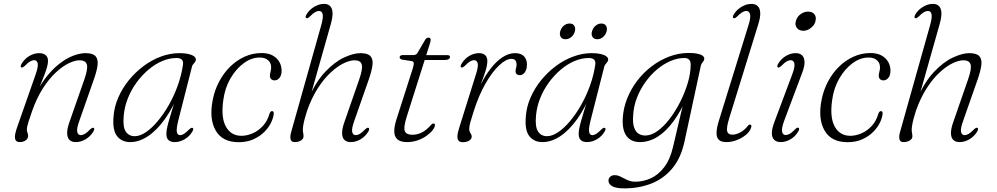

<svg xmlns="http://www.w3.org/2000/svg" viewBox="-20 -738 5234 1008"><path d="M92 -384Q88 -386 88.8 -390.8Q89.5 -395.5 92.5 -402Q108 -428.5 133.5 -443.8Q159 -459 186.5 -459Q206.5 -459 219.2 -449Q232 -439 232 -418Q232 -406 227.8 -389Q223.5 -372 213.2 -345Q203 -318 185.2 -274.8Q167.5 -231.5 140 -167L145.5 -195.5Q175.5 -269.5 212.8 -320Q250 -370.5 289 -401.2Q328 -432 364.2 -445.5Q400.5 -459 428.5 -459Q467.5 -459 481.8 -442.8Q496 -426.5 492.2 -395.8Q488.5 -365 472.5 -320.5L397 -105Q381.5 -62.5 385.5 -45.5Q389.5 -28.5 404.5 -28.5Q414 -28.5 425.2 -35Q436.5 -41.5 452.5 -58Q459 -64 463.2 -66.2Q467.5 -68.5 471.5 -66.5Q475.5 -65 474.8 -60Q474 -55 471 -48.5Q455.5 -22.5 430.2 -7.2Q405 8 377.5 8Q356.5 8 344.8 -3.5Q333 -15 332.5 -38Q332 -61 344 -95.5L422.5 -320Q443 -378.5 435.8 -400Q428.5 -421.5 398 -421.5Q373.5 -421.5 340.8 -405.8Q308 -390 272.8 -357.2Q237.5 -324.5 205.2 -274.2Q173 -224 149 -156Q137 -121.5 131 -102.8Q125 -84 123 -74.8Q121 -65.5 121 -59.5Q121 -48 124.2 -41.5Q127.5 -35 127.5 -24.5Q127.5 -10 114.8 -1Q102 8 82.5 8Q63 8 59 -10.2Q55 -28.5 71 -73L166.5 -345.5Q181.5 -388 178 -405Q174.5 -422 159 -422Q150 -422 138.5 -415.8Q127 -409.5 111 -393Q104.5 -387 100.2 -384.8Q96 -382.5 92 -384Z M916 -105.5Q905 -61.5 908.5 -45Q912 -28.5 925 -28.5Q935 -28.5 945.8 -35.2Q956.5 -42 972 -57.5Q978.5 -64 983 -66Q987.5 -68 991 -66.5Q995 -64.5 994.5 -59.8Q994 -55 990.5 -48.5Q975.5 -22 949.5 -7Q923.5 8 897.5 8Q876.5 8 865 -2.2Q853.5 -12.5 853.5 -34.5Q853.5 -46 856 -60.2Q858.5 -74.5 865 -98.5Q871.5 -122.5 883.8 -162Q896 -201.5 915.5 -263L922.5 -257Q888 -171.5 845.2 -112.2Q802.5 -53 756.2 -22.5Q710 8 663.5 8Q619.5 8 594.8 -23Q570 -54 576 -125.5Q579.5 -176.5 600.8 -225.5Q622 -274.5 656.2 -316.8Q690.5 -359 733.8 -391.2Q777 -423.5 825.2 -441.2Q873.5 -459 922.5 -459Q950.5 -459 969.5 -454.5Q988.5 -450 998.5 -442.5Q1008.5 -435 1008.5 -425Q1008 -418 1003.8 -412.2Q999.5 -406.5 994.5 -401Q989.5 -395.5 988 -388.5ZM629.5 -130.5Q624 -72 640.2 -47.5Q656.5 -23 687.5 -23Q714.5 -23 745.8 -44Q777 -65 808.2 -102.2Q839.5 -139.5 866.5 -187Q893.5 -234.5 913 -288.5Q932.5 -342.5 940.5 -397Q943.5 -416.5 934.5 -425Q925.5 -433.5 907 -433.5Q869 -433.5 831 -417.2Q793 -401 758.5 -371.5Q724 -342 696.2 -303.8Q668.5 -265.5 651 -221.2Q633.5 -177 629.5 -130.5Z M1343 -436Q1300.5 -436 1260 -406.5Q1219.5 -377 1190.2 -326.8Q1161 -276.5 1152.5 -214Q1139 -121 1166.2 -72.8Q1193.5 -24.5 1249 -25Q1278 -25.5 1307.5 -38.5Q1337 -51.5 1360.8 -77.5Q1384.5 -103.5 1395 -141.5Q1398 -148.5 1401.2 -151.8Q1404.5 -155 1408.5 -154.5Q1413 -154.5 1415.5 -151Q1418 -147.5 1417 -140.5Q1415.5 -120.5 1403.5 -95Q1391.5 -69.5 1368.2 -46Q1345 -22.5 1311.2 -7Q1277.5 8.5 1233 8.5Q1147.5 8.5 1112.2 -53Q1077 -114.5 1097 -214.5Q1107 -265.5 1130.8 -310.2Q1154.5 -355 1188.5 -388.2Q1222.5 -421.5 1264.5 -440.5Q1306.5 -459.5 1353 -459.5Q1388 -459.5 1411.2 -446.8Q1434.5 -434 1446.5 -413Q1458.5 -392 1458.5 -366.5Q1458 -341.5 1447 -328.8Q1436 -316 1421.5 -316Q1410 -316 1403.5 -322.8Q1397 -329.5 1397 -339.5Q1397 -349.5 1400.2 -361.5Q1403.5 -373.5 1403.5 -385Q1403.5 -407.5 1387.5 -421.8Q1371.5 -436 1343 -436Z M1604.5 -215.5 1717 -612.5Q1732 -665.5 1722 -691.5Q1712 -717.5 1681.5 -717.5Q1663.5 -717.5 1646 -710.5Q1628.5 -703.5 1613.5 -691Q1598.5 -678.5 1588.5 -661Q1585 -654.5 1584.5 -649.5Q1584 -644.5 1588 -643Q1592 -641 1596.2 -643.2Q1600.5 -645.5 1607 -651.5Q1622.5 -667.5 1634 -674Q1645.5 -680.5 1654.5 -680.5Q1670 -680.5 1674 -663.5Q1678 -646.5 1666 -604L1509 -46Q1504 -29.5 1504.2 -17.2Q1504.5 -5 1510 1.5Q1515.5 8 1527 8Q1546.5 8 1560 -0.5Q1573.5 -9 1573.5 -22Q1573.5 -32.5 1571.8 -39.2Q1570 -46 1570 -57.5Q1570 -66 1572.2 -80.2Q1574.5 -94.5 1579.5 -113.8Q1584.5 -133 1592 -156Q1616 -224 1648.2 -274.2Q1680.5 -324.5 1716 -357.2Q1751.5 -390 1784.2 -405.8Q1817 -421.5 1841.5 -421.5Q1872 -421.5 1879 -400Q1886 -378.5 1865.5 -320L1787.5 -95.5Q1775.5 -61 1776 -38Q1776.5 -15 1788.2 -3.5Q1800 8 1821 8Q1848.5 8 1873.8 -7.2Q1899 -22.5 1914.5 -48.5Q1917.5 -55 1918.2 -60Q1919 -65 1915 -66.5Q1911 -68.5 1906.8 -66.2Q1902.5 -64 1896 -58Q1880 -41.5 1868.8 -35Q1857.5 -28.5 1848 -28.5Q1833 -28.5 1829 -45.5Q1825 -62.5 1840.5 -105L1916 -320.5Q1931.5 -365 1935.5 -395.8Q1939.5 -426.5 1925.2 -442.8Q1911 -459 1872 -459Q1836.5 -459 1787.2 -436.5Q1738 -414 1687.8 -361.2Q1637.5 -308.5 1598.5 -218.5Z M2139.5 -417.5 2091 -425Q2085 -426.5 2081.5 -429.8Q2078 -433 2078 -437Q2078 -442.5 2082.5 -445.8Q2087 -449 2095 -449H2150Q2158 -449 2163.2 -451.8Q2168.5 -454.5 2171.5 -459.5L2212.5 -530Q2216.5 -536 2221 -538.2Q2225.5 -540.5 2230 -540.5Q2235 -540.5 2238 -537.8Q2241 -535 2241 -528.5Q2241 -525 2239.5 -518.8Q2238 -512.5 2235.5 -504.5L2115.5 -126Q2097 -67 2105.8 -48.8Q2114.5 -30.5 2143.5 -30.5Q2170.5 -30.5 2194.2 -42.2Q2218 -54 2243 -82Q2247 -87 2250 -88.5Q2253 -90 2256 -89.5Q2260 -89.5 2262 -87.2Q2264 -85 2263.5 -81Q2263 -69.5 2251 -54.2Q2239 -39 2219 -24.8Q2199 -10.5 2172.5 -1.2Q2146 8 2117 8Q2083.5 8 2067.2 -5.8Q2051 -19.5 2050 -45.2Q2049 -71 2060 -107L2147 -378.5Q2153.5 -400 2152 -408Q2150.5 -416 2139.5 -417.5ZM2175.5 -423 2184.5 -448.5H2329Q2342.5 -448.5 2342.5 -438.5Q2342.5 -431.5 2335 -427.2Q2327.5 -423 2314.5 -423Z M2402 -384Q2398 -386 2398.5 -390.8Q2399 -395.5 2402.5 -402Q2413 -420 2427.8 -432.8Q2442.5 -445.5 2460.2 -452.2Q2478 -459 2495.5 -459Q2515 -459 2526.8 -448.8Q2538.5 -438.5 2538.5 -417.5Q2538.5 -395.5 2529 -365.2Q2519.5 -335 2506.8 -302.5Q2494 -270 2483.8 -241Q2473.5 -212 2472 -193L2464.5 -192.5Q2480 -246 2503.8 -294Q2527.5 -342 2556.8 -379.2Q2586 -416.5 2618.5 -437.8Q2651 -459 2683.5 -459Q2715.5 -459 2731 -442.5Q2746.5 -426 2746.5 -399Q2746.5 -381.5 2741.2 -369Q2736 -356.5 2727.5 -350Q2719 -343.5 2709 -343.5Q2698 -343.5 2692.2 -349.2Q2686.5 -355 2686.5 -363.5Q2686.5 -372 2689.2 -380.2Q2692 -388.5 2692 -399Q2692 -412.5 2685.8 -420.8Q2679.5 -429 2664.5 -429Q2637.5 -429 2601.2 -395.5Q2565 -362 2529 -299.5Q2493 -237 2465.5 -149.5Q2454.5 -115 2449 -95.2Q2443.5 -75.5 2443.5 -60Q2443.5 -50.5 2446.8 -44.5Q2450 -38.5 2453.2 -33.5Q2456.5 -28.5 2456.5 -20.5Q2456.5 -13 2450.8 -6.2Q2445 0.5 2434.5 4.5Q2424 8.5 2409.5 8.5Q2395 8.5 2387.8 0.8Q2380.5 -7 2381.5 -24.5Q2382.5 -42 2392 -71L2478 -345.5Q2492 -388 2488 -405Q2484 -422 2469 -422Q2459.5 -422 2448.2 -415.8Q2437 -409.5 2421 -393Q2414.5 -387 2410.2 -384.8Q2406 -382.5 2402 -384Z M3080.5 -105.5Q3069.5 -61.5 3073 -45Q3076.5 -28.5 3089.5 -28.5Q3099.5 -28.5 3110.2 -35.2Q3121 -42 3136.5 -57.5Q3143 -64 3147.5 -66Q3152 -68 3155.5 -66.5Q3159.5 -64.5 3159 -59.8Q3158.5 -55 3155 -48.5Q3140 -22 3114 -7Q3088 8 3062 8Q3041 8 3029.5 -2.2Q3018 -12.5 3018 -34.5Q3018 -46 3020.5 -60.2Q3023 -74.5 3029.5 -98.5Q3036 -122.5 3048.2 -162Q3060.5 -201.5 3080 -263L3087 -257Q3052.5 -171.5 3009.8 -112.2Q2967 -53 2920.8 -22.5Q2874.5 8 2828 8Q2784 8 2759.2 -23Q2734.5 -54 2740.5 -125.5Q2744 -176.5 2765.2 -225.5Q2786.5 -274.5 2820.8 -316.8Q2855 -359 2898.2 -391.2Q2941.5 -423.5 2989.8 -441.2Q3038 -459 3087 -459Q3115 -459 3134 -454.5Q3153 -450 3163 -442.5Q3173 -435 3173 -425Q3172.5 -418 3168.2 -412.2Q3164 -406.5 3159 -401Q3154 -395.5 3152.5 -388.5ZM2794 -130.5Q2788.5 -72 2804.8 -47.5Q2821 -23 2852 -23Q2879 -23 2910.2 -44Q2941.5 -65 2972.8 -102.2Q3004 -139.5 3031 -187Q3058 -234.5 3077.5 -288.5Q3097 -342.5 3105 -397Q3108 -416.5 3099 -425Q3090 -433.5 3071.5 -433.5Q3033.5 -433.5 2995.5 -417.2Q2957.5 -401 2923 -371.5Q2888.5 -342 2860.8 -303.8Q2833 -265.5 2815.5 -221.2Q2798 -177 2794 -130.5ZM2948.5 -532Q2931.5 -532 2924 -544Q2916.5 -556 2921 -573Q2925.5 -590.5 2939.2 -602.5Q2953 -614.5 2970.5 -614.5Q2988 -614.5 2995.2 -602.5Q3002.5 -590.5 2998 -573Q2993.5 -556 2979.8 -544Q2966 -532 2948.5 -532ZM3115.5 -532Q3098.5 -532 3090.8 -544Q3083 -556 3088 -573Q3092.5 -590.5 3106.2 -602.5Q3120 -614.5 3137 -614.5Q3154.5 -614.5 3161.8 -602.5Q3169 -590.5 3164.5 -573Q3160 -556 3146.5 -544Q3133 -532 3115.5 -532Z M3573.5 5.5Q3555 91.5 3509.5 146Q3464 200.5 3399 225.8Q3334 251 3258 251Q3214.5 251 3194.5 239.8Q3174.5 228.5 3174.5 210Q3174.5 198 3183.8 189.8Q3193 181.5 3207.5 181.5Q3220 181.5 3231.8 186.5Q3243.5 191.5 3256.2 198.5Q3269 205.5 3283.2 210.8Q3297.5 216 3313.5 216Q3357.5 216 3397.2 197.8Q3437 179.5 3467.8 138.8Q3498.5 98 3514 31L3577.5 -240L3588 -232Q3555.5 -155.5 3516 -101.5Q3476.5 -47.5 3432 -19.8Q3387.5 8 3339 8Q3311 8 3289.8 -4.8Q3268.5 -17.5 3257.8 -45.2Q3247 -73 3249.5 -117Q3252.5 -170.5 3272.5 -220.8Q3292.5 -271 3325.5 -314.2Q3358.5 -357.5 3401.8 -390.2Q3445 -423 3494.5 -441.5Q3544 -460 3596.5 -460Q3623 -460 3641.2 -456.2Q3659.5 -452.5 3668.5 -445.5Q3677.5 -438.5 3677.5 -430Q3677 -422 3673.2 -417Q3669.5 -412 3665.5 -406.8Q3661.5 -401.5 3659.5 -393.5ZM3304 -131.5Q3301 -91.5 3309.2 -68.5Q3317.5 -45.5 3332.8 -36Q3348 -26.5 3368 -26.5Q3399 -26.5 3432 -50.2Q3465 -74 3495.8 -114.2Q3526.5 -154.5 3551 -203Q3575.5 -251.5 3590.5 -301.5Q3605.5 -351.5 3606 -394.5Q3607 -414.5 3598.5 -424Q3590 -433.5 3573 -433.5Q3537 -433.5 3499.8 -417.5Q3462.5 -401.5 3428.8 -373Q3395 -344.5 3367.8 -306.2Q3340.5 -268 3323.5 -223.8Q3306.5 -179.5 3304 -131.5Z M3961.5 -612.5 3809 -119.5Q3792.5 -66 3797.8 -48.5Q3803 -31 3824 -31Q3844.5 -31 3866.5 -42.8Q3888.5 -54.5 3905.5 -76.5Q3909 -81 3912 -82.8Q3915 -84.5 3918 -84Q3922.5 -83.5 3924.2 -79.5Q3926 -75.5 3923.5 -68.5Q3917.5 -48.5 3897 -31Q3876.5 -13.5 3849 -2.8Q3821.5 8 3792.5 8Q3768 8 3755 -3Q3742 -14 3741.8 -39Q3741.5 -64 3754.5 -105.5L3909 -604Q3922.5 -646.5 3917.8 -663.5Q3913 -680.5 3898 -680.5Q3888.5 -680.5 3877.2 -674Q3866 -667.5 3850 -651.5Q3843.5 -645.5 3839.2 -643.2Q3835 -641 3831 -643Q3827 -644.5 3827.8 -649.5Q3828.5 -654.5 3831.5 -661Q3842 -678.5 3857 -691Q3872 -703.5 3889.5 -710.5Q3907 -717.5 3925 -717.5Q3946 -717.5 3958 -706Q3970 -694.5 3971.2 -671.2Q3972.5 -648 3961.5 -612.5Z M4097.5 -105.5Q4082 -63.5 4086 -46.2Q4090 -29 4105 -29Q4115 -29 4126.2 -35.5Q4137.5 -42 4153 -58Q4159.5 -64.5 4163.8 -66.8Q4168 -69 4172 -67Q4176 -65.5 4175.5 -60.5Q4175 -55.5 4171.5 -49Q4156.5 -22.5 4131 -7.2Q4105.5 8 4078 8Q4057 8 4044.8 -3.8Q4032.5 -15.5 4032.2 -38.5Q4032 -61.5 4045 -96L4138.5 -345.5Q4154.5 -388 4150.5 -405Q4146.5 -422 4131 -422Q4122 -422 4110.5 -415.8Q4099 -409.5 4083 -393Q4076.5 -387 4072.2 -384.8Q4068 -382.5 4064 -384Q4060 -386 4060.8 -390.8Q4061.5 -395.5 4064.5 -402Q4080 -428.5 4105.2 -443.8Q4130.5 -459 4157.5 -459Q4179 -459 4191 -447.5Q4203 -436 4203.8 -412.8Q4204.5 -389.5 4191 -354.5ZM4197 -576.5Q4175.5 -576.5 4164.2 -590.8Q4153 -605 4157.5 -624Q4160.5 -639 4170 -651Q4179.5 -663 4193.5 -670Q4207.5 -677 4222.5 -677Q4245 -677 4255.8 -663Q4266.5 -649 4261.5 -628.5Q4259 -614.5 4249.2 -602.8Q4239.5 -591 4226 -583.8Q4212.5 -576.5 4197 -576.5Z M4539.5 -436Q4497 -436 4456.5 -406.5Q4416 -377 4386.8 -326.8Q4357.5 -276.5 4349 -214Q4335.5 -121 4362.8 -72.8Q4390 -24.5 4445.5 -25Q4474.5 -25.5 4504 -38.5Q4533.5 -51.5 4557.2 -77.5Q4581 -103.5 4591.5 -141.5Q4594.5 -148.5 4597.8 -151.8Q4601 -155 4605 -154.5Q4609.5 -154.5 4612 -151Q4614.5 -147.5 4613.5 -140.5Q4612 -120.5 4600 -95Q4588 -69.5 4564.8 -46Q4541.5 -22.5 4507.8 -7Q4474 8.5 4429.5 8.5Q4344 8.5 4308.8 -53Q4273.5 -114.5 4293.5 -214.5Q4303.5 -265.5 4327.2 -310.2Q4351 -355 4385 -388.2Q4419 -421.5 4461 -440.5Q4503 -459.5 4549.5 -459.5Q4584.5 -459.5 4607.8 -446.8Q4631 -434 4643 -413Q4655 -392 4655 -366.5Q4654.5 -341.5 4643.5 -328.8Q4632.5 -316 4618 -316Q4606.5 -316 4600 -322.8Q4593.5 -329.5 4593.5 -339.5Q4593.5 -349.5 4596.8 -361.5Q4600 -373.5 4600 -385Q4600 -407.5 4584 -421.8Q4568 -436 4539.5 -436Z M4801 -215.5 4913.5 -612.5Q4928.5 -665.5 4918.5 -691.5Q4908.5 -717.5 4878 -717.5Q4860 -717.5 4842.5 -710.5Q4825 -703.5 4810 -691Q4795 -678.5 4785 -661Q4781.5 -654.5 4781 -649.5Q4780.5 -644.5 4784.5 -643Q4788.5 -641 4792.8 -643.2Q4797 -645.5 4803.5 -651.5Q4819 -667.5 4830.5 -674Q4842 -680.5 4851 -680.5Q4866.5 -680.5 4870.5 -663.5Q4874.5 -646.5 4862.5 -604L4705.5 -46Q4700.5 -29.5 4700.8 -17.2Q4701 -5 4706.5 1.5Q4712 8 4723.5 8Q4743 8 4756.5 -0.5Q4770 -9 4770 -22Q4770 -32.5 4768.2 -39.2Q4766.5 -46 4766.5 -57.5Q4766.5 -66 4768.8 -80.2Q4771 -94.5 4776 -113.8Q4781 -133 4788.5 -156Q4812.5 -224 4844.8 -274.2Q4877 -324.5 4912.5 -357.2Q4948 -390 4980.8 -405.8Q5013.5 -421.5 5038 -421.5Q5068.5 -421.5 5075.5 -400Q5082.5 -378.5 5062 -320L4984 -95.5Q4972 -61 4972.5 -38Q4973 -15 4984.8 -3.5Q4996.5 8 5017.5 8Q5045 8 5070.2 -7.2Q5095.5 -22.5 5111 -48.5Q5114 -55 5114.8 -60Q5115.5 -65 5111.5 -66.5Q5107.5 -68.5 5103.2 -66.2Q5099 -64 5092.5 -58Q5076.5 -41.5 5065.2 -35Q5054 -28.5 5044.5 -28.5Q5029.5 -28.5 5025.5 -45.5Q5021.5 -62.5 5037 -105L5112.5 -320.5Q5128 -365 5132 -395.8Q5136 -426.5 5121.8 -442.8Q5107.5 -459 5068.5 -459Q5033 -459 4983.8 -436.5Q4934.5 -414 4884.2 -361.2Q4834 -308.5 4795 -218.5Z"/></svg>

Font: Fraunces ExtraLight
Style: Italic
Weight: 250
Italic angle: -16°
Version: Version 1.000;[b76b70a41]